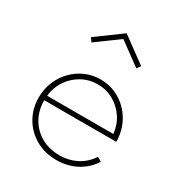

<svg xmlns="http://www.w3.org/2000/svg" viewBox="-196 -980 1069 1135"><g transform="rotate(30 338.0 -412.5)"><path d="M352.5 16Q427 16 488.2 -16.2Q549.5 -48.5 586 -107L557 -124Q525 -73.5 472 -45.5Q419 -17.5 353.5 -17.5Q284 -17.5 230 -48Q176 -78.5 145.2 -132.2Q114.5 -186 114.5 -254.5H606Q606 -259.5 606.2 -262.8Q606.5 -266 606 -270.5Q601 -345 564.8 -403Q528.5 -461 470.5 -494.5Q412.5 -528 342 -528Q288 -528 240.2 -507Q192.5 -486 156 -448.5Q119.5 -411 98.8 -361Q78 -311 78 -253Q78 -177.5 113.2 -116.5Q148.5 -55.5 210.5 -19.8Q272.5 16 352.5 16ZM116 -286Q122.5 -345.5 154.2 -392.8Q186 -440 235.2 -467.2Q284.5 -494.5 343 -494.5Q401 -494.5 450 -467.2Q499 -440 530.5 -393Q562 -346 568 -286ZM185.5 -690 338.5 -802 491.5 -690 510 -715.5 338.5 -841 167 -715.5Z"/></g></svg>

Font: Spartan ExtraLight
Style: Regular
Weight: 200
Designer: Matt Bailey, Mirko Velimirovic
Foundry: Matt Bailey
Version: Version 1.003; ttfautohint (v1.8.3)